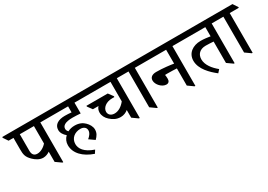

<svg xmlns="http://www.w3.org/2000/svg" viewBox="-38 -1415 3238 2317"><g transform="rotate(-30 1581.0 -256.5)"><path d="M261 -159C295 -159 328 -173 352 -190V-48L430 7H441V-547H567V-557L523 -624H-45V-612L-1 -547H67V-388C67 -318 71 -278 132 -220C166 -188 209 -159 261 -159ZM155 -316V-547H352V-304C316 -263 267 -237 224 -237C179 -237 155 -263 155 -316Z M822 111 850 68C719 24 676 -45 676 -108C676 -188 740 -238 818 -238C860 -238 896 -218 896 -174C896 -137 867 -104 839 -82L914 -29C950 -65 970 -97 970 -143C970 -186 945 -226 915 -255C886 -284 843 -307 778 -307C743 -307 710 -299 682 -284C669 -296 661 -311 661 -328C661 -370 697 -402 807 -402C844 -402 892 -399 917 -397V-547H1045V-557L1001 -624H477V-612L521 -547H828V-463C799 -466 770 -468 736 -468C649 -468 582 -435 582 -358C582 -319 605 -283 640 -254C609 -225 591 -186 591 -141C591 -28 680 62 822 111Z M1316 -117C1357 -117 1393 -133 1419 -155V-48L1496 7H1507V-547H1634V-557L1590 -624H955V-612L999 -547H1419V-275C1377 -223 1327 -191 1273 -191C1218 -191 1192 -224 1192 -260C1192 -315 1251 -365 1335 -365H1368V-377L1320 -442H1023V-431L1070 -367H1148C1129 -347 1119 -321 1119 -292C1119 -249 1140 -209 1174 -178C1212 -144 1254 -117 1316 -117Z M1747 7H1758V-547H1885V-557L1841 -624H1543V-613L1587 -547H1670V-48Z M1989 -181C2023 -181 2036 -205 2036 -234C2036 -255 2034 -276 2031 -290C2041 -291 2048 -291 2059 -291C2113 -291 2164 -289 2194 -287V-48L2271 7H2282V-547H2409V-557L2364 -624H1794V-612L1838 -547H2194V-354C2154 -361 2049 -375 1956 -375C1893 -375 1866 -346 1866 -306C1866 -249 1928 -181 1989 -181Z M2597 14 2632 -25C2563 -81 2504 -154 2504 -233C2504 -301 2547 -351 2632 -351C2670 -351 2712 -348 2740 -346V-48L2818 7H2829V-547H2955V-557L2911 -624H2318V-613L2362 -547H2740V-419C2704 -425 2654 -432 2607 -432C2499 -432 2412 -372 2412 -266C2412 -149 2515 -50 2597 14Z M3069 7H3080V-547H3207V-557L3163 -624H2865V-613L2909 -547H2992V-48Z"/></g></svg>

Font: Noto Serif Devanagari Medium
Style: Regular
Weight: 500
Designer: Universal Thirst, Indian Type Foundry and the Monotype Design Team
Foundry: Monotype Imaging Inc.
Version: Version 2.004